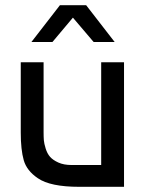

<svg xmlns="http://www.w3.org/2000/svg" viewBox="-20 -720 563 740"><path d="M458 0H285Q174 0 126 -33Q83 -62 71.5 -102.5Q60 -143 60 -209V-480H148V-210Q148 -192 149 -179.5Q150 -167 156 -147.5Q162 -128 173 -115.5Q184 -103 205 -93.5Q226 -84 256 -84H370V-480H458ZM261 -652 182 -558H101L211 -700H312L422 -558H341Z"/></svg>

Font: Baumans
Style: Regular
Weight: 400
Designer: Henadij Zarechnjuk
Foundry: Cyreal (www.cyreal.org)
Version: Version 001.002